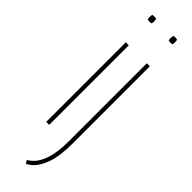

<svg xmlns="http://www.w3.org/2000/svg" viewBox="-312 -704 904 904"><g transform="rotate(45 140.0 -251.5)"><path d="M70 -677Q60 -677 57.5 -679.5Q55 -682 55 -694Q55 -706 57 -708.5Q59 -711 70 -711Q81 -711 83 -708.5Q85 -706 85 -694Q85 -682 83 -679.5Q81 -677 70 -677ZM60 0V-530H80V0ZM209 -677Q199 -677 197 -679.5Q195 -682 195 -694Q195 -706 197 -708.5Q199 -711 209 -711Q220 -711 222 -708.5Q224 -706 224 -694Q224 -682 222 -679.5Q220 -677 209 -677ZM220 -530V-14Q220 64 203.5 114Q187 164 156 192Q150 196 144 200.5Q138 205 132 208L122 191Q132 187 141 178Q170 154 185 106.5Q200 59 200 -14V-530Z"/></g></svg>

Font: Georama SemiCondensed Thin
Style: Regular
Weight: 100
Width: 4
Designer: Jean-Baptiste Levee
Foundry: Production Type
Version: Version 1.000